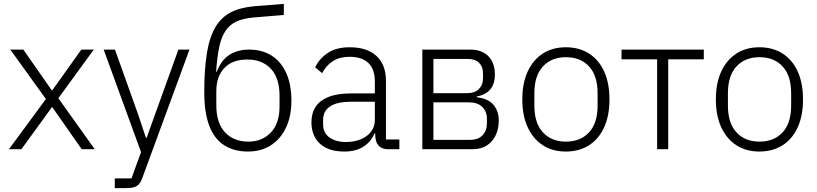

<svg xmlns="http://www.w3.org/2000/svg" viewBox="-20 -767 4200 987"><path d="M26 0 216 -258 33 -512H100L246 -303H249L398 -512H462L280 -262L467 0H400L249 -216H247L90 0Z M776 -176 897 -512H954L713 144Q706 165 696 177.5Q686 190 670 195Q654 200 628 200H570V150H656L705 15L513 -512H571L691 -176L730 -59H734Z M1254 12Q1184 12 1133 -20Q1082 -52 1056 -120Q1043 -154 1036.5 -197Q1030 -240 1030 -293Q1030 -411 1043.5 -493.5Q1057 -576 1087 -627Q1117 -678 1166.5 -703.5Q1216 -729 1288 -735L1439 -747V-690L1282 -677Q1228 -672 1193.5 -655.5Q1159 -639 1138 -606.5Q1117 -574 1106.5 -523Q1096 -472 1091 -398H1094Q1118 -459 1160 -485.5Q1202 -512 1261 -512Q1328 -512 1376.5 -481Q1425 -450 1451.5 -391.5Q1478 -333 1478 -249Q1478 -170 1450.5 -111.5Q1423 -53 1373 -20.5Q1323 12 1254 12ZM1257 -39Q1328 -39 1372.5 -86Q1417 -133 1417 -219V-275Q1417 -366 1372.5 -413.5Q1328 -461 1252 -461Q1174 -461 1133 -417Q1092 -373 1092 -299V-225Q1092 -135 1136.5 -87Q1181 -39 1257 -39Z M2033 0H1975Q1952 0 1937 -9.5Q1922 -19 1915.5 -36Q1909 -53 1909 -76V-103L1932 -81H1905Q1888 -39 1849 -13.5Q1810 12 1750 12Q1669 12 1625 -28Q1581 -68 1581 -139Q1581 -185 1602.5 -218Q1624 -251 1669.5 -269Q1715 -287 1789 -287H1907V-347Q1907 -411 1874 -443Q1841 -475 1776 -475Q1726 -475 1691.5 -453Q1657 -431 1636 -391L1600 -421Q1621 -465 1664.5 -494.5Q1708 -524 1778 -524Q1867 -524 1915.5 -479Q1964 -434 1964 -353V-50H2033ZM1907 -244H1787Q1711 -244 1676 -219.5Q1641 -195 1641 -152V-128Q1641 -84 1673.5 -60.5Q1706 -37 1758 -37Q1800 -37 1833.5 -50.5Q1867 -64 1887 -89.5Q1907 -115 1907 -149Z M2151 0V-512H2398Q2457 -512 2490.5 -478Q2524 -444 2524 -384Q2524 -335 2500 -307Q2476 -279 2431 -271V-267Q2488 -261 2516 -229Q2544 -197 2544 -147Q2544 -106 2528.5 -72.5Q2513 -39 2483 -19.5Q2453 0 2410 0ZM2208 -48H2395Q2438 -48 2460.5 -71.5Q2483 -95 2483 -132V-158Q2483 -194 2459 -217.5Q2435 -241 2389 -241H2208ZM2208 -288H2381Q2421 -288 2442 -309.5Q2463 -331 2463 -365V-390Q2463 -424 2443 -444Q2423 -464 2385 -464H2208Z M2889 12Q2821 12 2771 -20Q2721 -52 2693 -112Q2665 -172 2665 -256Q2665 -340 2693 -400Q2721 -460 2771 -492Q2821 -524 2889 -524Q2957 -524 3007.5 -492Q3058 -460 3085.5 -400Q3113 -340 3113 -256Q3113 -172 3085.5 -112Q3058 -52 3007.5 -20Q2957 12 2889 12ZM2889 -39Q2964 -39 3008 -86.5Q3052 -134 3052 -224V-288Q3052 -378 3008 -425.5Q2964 -473 2889 -473Q2815 -473 2771 -425.5Q2727 -378 2727 -288V-224Q2727 -134 2771 -86.5Q2815 -39 2889 -39Z M3358 0V-462H3175V-512H3598V-462H3415V0Z M3884 12Q3816 12 3766 -20Q3716 -52 3688 -112Q3660 -172 3660 -256Q3660 -340 3688 -400Q3716 -460 3766 -492Q3816 -524 3884 -524Q3952 -524 4002.5 -492Q4053 -460 4080.5 -400Q4108 -340 4108 -256Q4108 -172 4080.5 -112Q4053 -52 4002.5 -20Q3952 12 3884 12ZM3884 -39Q3959 -39 4003 -86.5Q4047 -134 4047 -224V-288Q4047 -378 4003 -425.5Q3959 -473 3884 -473Q3810 -473 3766 -425.5Q3722 -378 3722 -288V-224Q3722 -134 3766 -86.5Q3810 -39 3884 -39Z"/></svg>

Font: IBM Plex Sans Light
Style: Regular
Weight: 300
Designer: Mike Abbink, Paul van der Laan, Pieter van Rosmalen
Foundry: Bold Monday
Version: Version 3.201